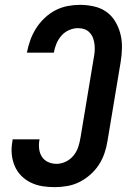

<svg xmlns="http://www.w3.org/2000/svg" viewBox="-20 -763 540 791"><path d="M205 8Q179 8 154 4Q129 0 106.5 -11Q84 -22 67 -39.5Q50 -57 40.5 -79.5Q31 -102 28.5 -127.5Q26 -153 31 -180L32 -189H143L142 -184Q139 -166 141.5 -148Q144 -130 153.5 -116Q163 -102 179 -95Q195 -88 213 -88Q233 -88 252 -97.5Q271 -107 284 -123.5Q297 -140 303 -159.5Q309 -179 312 -198L366 -523Q369 -537 370 -551.5Q371 -566 369.5 -579.5Q368 -593 363.5 -605.5Q359 -618 350 -628Q341 -638 328.5 -642.5Q316 -647 301 -647Q283 -647 264.5 -639Q246 -631 233 -616Q220 -601 212.5 -583Q205 -565 202 -547V-546H91V-547Q96 -573 105 -598Q114 -623 128.5 -646Q143 -669 163.5 -688.5Q184 -708 208 -720.5Q232 -733 258 -738Q284 -743 309 -743Q339 -743 367.5 -736.5Q396 -730 418 -714.5Q440 -699 454.5 -675Q469 -651 476 -623.5Q483 -596 482.5 -566.5Q482 -537 477 -507L423 -183Q419 -157 410.5 -132Q402 -107 387.5 -84.5Q373 -62 352 -43.5Q331 -25 307 -13Q283 -1 256.5 3.5Q230 8 205 8Z"/></svg>

Font: Iosevka Term Curly
Style: Bold Italic
Weight: 700
Italic angle: -9°
Designer: Belleve Invis
Foundry: Belleve Invis
Version: Version 32.3.0